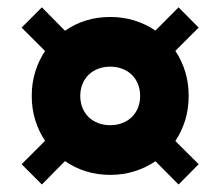

<svg xmlns="http://www.w3.org/2000/svg" viewBox="-20 -540 602 525"><path d="M94.5 -35.5 39.1 -90.9 103.2 -155Q85.9 -180.9 76.4 -211.6Q66.8 -242.3 66.8 -277.7Q66.8 -313.2 76.4 -343.9Q85.9 -374.5 103.2 -400.5L39.1 -464.5L94.5 -520L157.7 -455.9Q183.6 -474.1 214.8 -483.9Q245.9 -493.6 281.4 -493.6Q316.4 -493.6 347.7 -483.9Q379.1 -474.1 405 -456.4L468.2 -520L523.2 -464.5L459.5 -400.9Q476.8 -375 486.4 -344.1Q495.9 -313.2 495.9 -277.7Q495.9 -242.3 486.4 -211.4Q476.8 -180.5 459.5 -154.5L523.2 -90.9L468.2 -35.5L405 -99.1Q379.1 -81.4 347.7 -71.6Q316.4 -61.8 281.4 -61.8Q245.9 -61.8 214.8 -71.6Q183.6 -81.4 157.7 -99.5ZM281.4 -197.7Q299.1 -197.7 314.1 -203.4Q329.1 -209.1 340 -219.5Q350.9 -230 357 -244.8Q363.2 -259.5 363.2 -277.7Q363.2 -295.9 357 -310.7Q350.9 -325.5 340 -335.9Q329.1 -346.4 314.1 -352Q299.1 -357.7 281.4 -357.7Q263.6 -357.7 248.6 -352Q233.6 -346.4 222.7 -335.9Q211.8 -325.5 205.7 -310.7Q199.5 -295.9 199.5 -277.7Q199.5 -259.5 205.7 -244.8Q211.8 -230 222.7 -219.5Q233.6 -209.1 248.6 -203.4Q263.6 -197.7 281.4 -197.7Z"/></svg>

Font: Spartan ExtBd
Style: Regular
Weight: 800
Designer: Matt Bailey, Mirko Velimirovic
Foundry: Matt Bailey
Version: Version 1.005